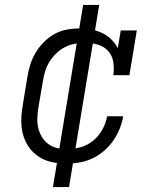

<svg xmlns="http://www.w3.org/2000/svg" viewBox="-20 -653 640 776"><path d="M250 8Q227 8 205 5Q183 2 163 -6Q143 -14 126 -27.5Q109 -41 97 -58Q85 -75 77.5 -95.5Q70 -116 67.5 -138Q65 -160 66.5 -182.5Q68 -205 72 -228L90 -338Q94 -364 101.5 -389Q109 -414 122.5 -437.5Q136 -461 155.5 -481Q175 -501 198.5 -514.5Q222 -528 248 -533Q274 -538 300 -538Q324 -538 347.5 -534Q371 -530 392 -520Q413 -510 429.5 -494Q446 -478 456 -458L468 -530H533L503 -349H438Q442 -375 438 -401.5Q434 -428 417.5 -446.5Q401 -465 376 -472.5Q351 -480 325 -480Q305 -480 284.5 -476.5Q264 -473 244.5 -463.5Q225 -454 209 -439Q193 -424 181.5 -406Q170 -388 163.5 -368.5Q157 -349 154 -328L135 -218Q132 -198 131 -177Q130 -156 134.5 -136.5Q139 -117 149 -100Q159 -83 174.5 -71.5Q190 -60 209.5 -55Q229 -50 250 -50Q278 -50 306 -58Q334 -66 356.5 -84.5Q379 -103 393.5 -129Q408 -155 413 -183H478Q473 -156 463 -131Q453 -106 437 -83.5Q421 -61 399.5 -42.5Q378 -24 353 -12.5Q328 -1 302 3.5Q276 8 250 8ZM194 103 294 -501H327L295 -506L316 -633H381L281 -29H249L280 -24L259 103Z"/></svg>

Font: Iosevka Curly Slab LtExObl
Style: Regular
Weight: 300
Width: 7
Italic angle: -9°
Monospace: yes
Designer: Belleve Invis
Foundry: Belleve Invis
Version: Version 11.1.0; ttfautohint (v1.8.3)